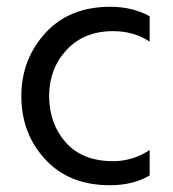

<svg xmlns="http://www.w3.org/2000/svg" viewBox="-20 -536 511 567"><path d="M125 -251Q126 -169 175 -114.5Q224 -60 314 -60Q372 -60 422 -93V-18Q374 11 304 11Q184 11 113.5 -65.5Q43 -142 43 -252Q43 -360 113.5 -438Q184 -516 306 -516Q371 -516 422 -488V-413Q376 -444 314 -444Q228 -444 176.5 -388.5Q125 -333 125 -251Z"/></svg>

Font: Hind
Style: Regular
Weight: 400
Designer: Manushi Parikh, Satya Rajpurohit
Foundry: Indian Type Foundry
Version: Version 2.000;PS 1.0;hotconv 1.0.79;makeotf.lib2.5.61930